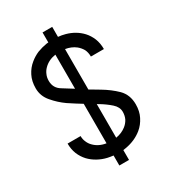

<svg xmlns="http://www.w3.org/2000/svg" viewBox="-197 -863 915 1024"><g transform="rotate(-30 260.5 -350.5)"><path d="M290 -759.8Q269.5 -759.8 230.5 -759.8Q230.5 -739.3 230.5 -698.2Q224.6 -698.2 219.7 -697.3Q189.5 -692.4 161.1 -681.6Q133.8 -669.9 111.3 -651.4Q83 -628.9 66.4 -595.7Q49.8 -563.5 49.8 -519.5Q49.8 -471.7 82 -434.6Q113.3 -397.5 152.3 -370.1Q173.8 -355.5 194.3 -342.8Q213.9 -330.1 230.5 -320.3Q230.5 -239.3 230.5 -77.1Q185.5 -84 157.2 -113.3Q144.5 -126 137.7 -142.6Q129.9 -159.2 129.9 -179.7Q103.5 -179.7 49.8 -179.7Q49.8 -144.5 61.5 -115.2Q73.2 -86.9 93.8 -64.5Q113.3 -43.9 139.6 -29.3Q166 -14.6 195.3 -7.8Q212.9 -3.9 230.5 -2Q230.5 18.6 230.5 59.6Q250 59.6 290 59.6Q290 39.1 290 -1Q298.8 -2 308.6 -3.9Q367.2 -14.6 409.2 -48.8Q436.5 -71.3 453.1 -104.5Q469.7 -136.7 469.7 -179.7Q469.7 -238.3 432.6 -275.4Q395.5 -311.5 347.7 -339.8Q322.3 -355.5 296.9 -370.1Q293 -372.1 290 -374Q290 -457 290 -623Q326.2 -617.2 352.5 -596.7Q369.1 -583 379.9 -564.5Q389.6 -544.9 389.6 -519.5Q417 -519.5 469.7 -519.5Q469.7 -555.7 458 -585Q446.3 -613.3 426.8 -634.8Q389.6 -674.8 333 -690.4Q311.5 -696.3 290 -698.2Q290 -718.8 290 -759.8ZM230.5 -623Q230.5 -571.3 230.5 -413.1Q197.3 -434.6 168 -452.1Q129.9 -474.6 129.9 -519.5Q129.9 -541 137.7 -557.6Q144.5 -574.2 157.2 -586.9Q185.5 -616.2 230.5 -623ZM290 -77.1Q290 -128.9 290 -284.2Q293 -283.2 301.8 -277.3Q335.9 -256.8 363.3 -232.4Q389.6 -209 389.6 -179.7Q389.6 -155.3 379.9 -135.7Q369.1 -116.2 352.5 -103.5Q326.2 -83 290 -77.1Z"/></g></svg>

Font: Alibu-Mazigh Belqasem 1
Style: Bold
Weight: 400
Designer: Mazigh Mubarik Belqasem
Version: Version 1.0